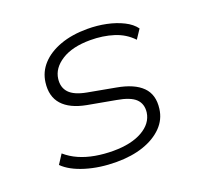

<svg xmlns="http://www.w3.org/2000/svg" viewBox="-95 -601 748 715"><g transform="rotate(-20 279.0 -243.5)"><path d="M252 8Q186 8 130.5 -9Q75 -26 46 -55L70 -92Q93 -72 121.5 -59.5Q150 -47 184 -41Q218 -35 255 -35Q326 -35 370 -60Q414 -85 420 -127Q424 -160 403.5 -180Q383 -200 330 -209L220 -229Q156 -241 126.5 -274Q97 -307 104 -361Q109 -401 136.5 -431Q164 -461 210.5 -478Q257 -495 318 -495Q357 -495 393 -487.5Q429 -480 458 -465.5Q487 -451 502 -430L478 -394Q449 -425 406.5 -438.5Q364 -452 314 -452Q243 -452 200.5 -425Q158 -398 153 -357Q149 -324 168.5 -303Q188 -282 236 -273L345 -253Q413 -241 444.5 -209.5Q476 -178 469 -124Q464 -83 435 -53.5Q406 -24 359.5 -8Q313 8 252 8Z"/></g></svg>

Font: Nunito Sans 10pt SemiExpanded ExtraLight
Style: Italic
Weight: 250
Width: 6
Italic angle: -9°
Designer: Vernon Adams
Foundry: Vernon Adams
Version: Version 3.101;gftools[0.9.27]